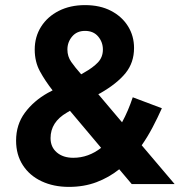

<svg xmlns="http://www.w3.org/2000/svg" viewBox="-20 -721 704 752"><path d="M43 -170Q43 -233 77.5 -279.5Q112 -326 167 -357L186 -367Q157 -404 136.5 -441.5Q116 -479 116 -527Q116 -577 141 -616.5Q166 -656 210.5 -678.5Q255 -701 313 -701Q372 -701 415 -678.5Q458 -656 481.5 -618Q505 -580 505 -533Q505 -476 472 -435Q439 -394 373 -356L365 -352L458 -242Q482 -286 500 -340L614 -297Q597 -259 577.5 -222Q558 -185 535 -152L664 0H496L447 -58Q407 -26 358 -7.5Q309 11 250 11Q190 11 143 -11Q96 -33 69.5 -74Q43 -115 43 -170ZM244 -527Q244 -500 259 -478.5Q274 -457 298 -430L310 -437Q344 -456 363.5 -476.5Q383 -497 383 -527Q383 -556 364.5 -578Q346 -600 313 -600Q281 -600 262.5 -578Q244 -556 244 -527ZM178 -180Q178 -145 202.5 -124Q227 -103 267 -103Q297 -103 324.5 -113Q352 -123 376 -142L254 -287L242 -280Q178 -243 178 -180Z"/></svg>

Font: Radio Canada SemiBold
Style: Regular
Weight: 600
Designer: Charles Daoud, Etienne Aubert Bonn, Alexandre Saumier Demers, Jacques Le Bailly
Foundry: Radio-Canada
Version: Version 2.104; ttfautohint (v1.8.4.7-5d5b);gftools[0.9.28.de